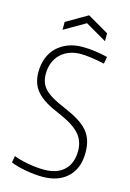

<svg xmlns="http://www.w3.org/2000/svg" viewBox="-140 -1002 736 1084"><g transform="rotate(15 228.5 -460.5)"><path d="M221 14Q200 14 174.5 11.5Q149 9 123.5 4.5Q98 0 74.5 -6.5Q51 -13 35 -20L42 -59Q56 -53 77.5 -47Q99 -41 123.5 -36.5Q148 -32 173 -29.5Q198 -27 219 -27Q296 -27 337.5 -67Q379 -107 379 -179Q379 -239 341.5 -279.5Q304 -320 218 -356Q172 -375 139.5 -395Q107 -415 86.5 -438Q66 -461 56.5 -489Q47 -517 47 -552Q47 -597 61.5 -634.5Q76 -672 103 -698Q130 -724 167.5 -738.5Q205 -753 251 -753Q286 -753 321.5 -748.5Q357 -744 399 -734L392 -693Q304 -712 252 -712Q216 -712 186 -700.5Q156 -689 134.5 -668Q113 -647 101.5 -617.5Q90 -588 90 -552Q90 -525 98 -503Q106 -481 124 -463Q142 -445 170.5 -428.5Q199 -412 240 -395Q290 -374 325 -352.5Q360 -331 381.5 -306Q403 -281 412.5 -250Q422 -219 422 -180Q422 -89 368.5 -37.5Q315 14 221 14ZM117 -863 241 -935 365 -863V-817L241 -889L117 -817Z"/></g></svg>

Font: Encode Sans Compressed
Style: ExtraLight
Weight: 200
Designer: Pablo Impallari, Andres Torresi
Foundry: Pablo Impallari, Andres Torresi
Version: Version 1.000; ttfautohint (v1.00) -l 8 -r 50 -G 200 -x 14 -